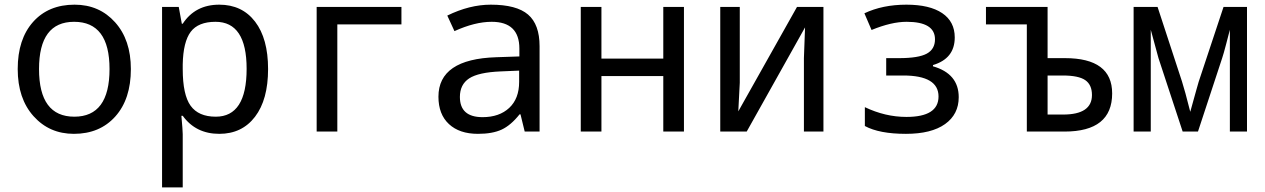

<svg xmlns="http://www.w3.org/2000/svg" viewBox="-20 -566 5441 826"><path d="M297.9 9.8Q192.4 9.8 124.3 -66.2Q56.2 -142.1 56.2 -269Q56.2 -397.5 122.3 -471.7Q188.5 -545.9 300.8 -545.9Q407.2 -545.9 475.1 -470.2Q543 -394.5 543 -269Q543 -139.6 476.1 -64.9Q409.2 9.8 297.9 9.8ZM299.8 -64Q451.2 -64 451.2 -269Q451.2 -472.2 298.8 -472.2Q147.9 -472.2 147.9 -269Q147.9 -64 299.8 -64Z M766.1 -67.9H760.3Q766.1 -4.9 766.1 11.2V240.2H677.2V-536.1H749L762.2 -463.9H766.1Q819.8 -545.9 923.3 -545.9Q1021.5 -545.9 1077.4 -472.9Q1133.3 -399.9 1133.3 -269Q1133.3 -137.2 1077.1 -63.7Q1021 9.8 923.3 9.8Q822.3 9.8 766.1 -67.9ZM766.1 -289.1V-269Q766.1 -158.2 800 -111.1Q834 -64 908.2 -64Q1041 -64 1041 -270Q1041 -472.2 907.2 -472.2Q833 -472.2 800.5 -429.2Q768.1 -386.2 766.1 -289.1Z M1707 -460.9H1431.2V0H1342.3V-536.1H1707Z M2237.3 0 2219.2 -74.2H2215.3Q2177.7 -26.9 2138.2 -8.5Q2098.6 9.8 2036.1 9.8Q1956.5 9.8 1911.4 -32.2Q1866.2 -74.2 1866.2 -149.9Q1866.2 -312 2115.2 -319.8L2214.4 -323.2V-356.9Q2214.4 -472.2 2095.2 -472.2Q2023.4 -472.2 1935.1 -432.1L1904.3 -499Q2000 -545.9 2091.3 -545.9Q2202.1 -545.9 2251.7 -503.4Q2301.3 -460.9 2301.3 -367.2V0ZM2213.4 -262.2 2134.3 -258.8Q2038.6 -254.9 1998.5 -228.8Q1958.5 -202.6 1958.5 -148.9Q1958.5 -62 2056.2 -62Q2127.9 -62 2170.7 -101.8Q2213.4 -141.6 2213.4 -213.9Z M2567.4 -536.1V-314H2833.5V-536.1H2922.4V0H2833.5V-238.8H2567.4V0H2478.5V-536.1Z M3162.6 -536.1V-210L3156.2 -86.9L3408.7 -536.1H3522.5V0H3438.5V-315.9L3443.4 -448.2L3192.4 0H3078.6V-536.1Z M3847.7 -315.9Q3931.6 -315.9 3967 -335.2Q4002.4 -354.5 4002.4 -397Q4002.4 -472.2 3880.4 -472.2Q3814.9 -472.2 3729.5 -437L3698.7 -508.8Q3776.9 -545.9 3879.4 -545.9Q3979.5 -545.9 4033.4 -509.5Q4087.4 -473.1 4087.4 -404.8Q4087.4 -314 3993.7 -286.1V-280.8Q4104.5 -249 4104.5 -147.9Q4104.5 -74.2 4045.7 -32.2Q3986.8 9.8 3877.4 9.8Q3762.7 9.8 3700.7 -23.9V-105Q3788.6 -63 3879.4 -63Q4017.6 -63 4017.6 -150.9Q4017.6 -241.2 3865.7 -241.2H3792.5V-315.9Z M4486.8 -315.9H4561.5Q4764.6 -315.9 4764.6 -164.1Q4764.6 0 4559.6 0H4397.5V-460.9H4221.7V-536.1H4486.8ZM4486.8 -241.2V-73.2H4553.7Q4677.7 -73.2 4677.7 -157.2Q4677.7 -201.2 4648.9 -221.2Q4620.1 -241.2 4551.8 -241.2Z M5344.7 0H5271V-438Q5267.1 -424.8 5254.9 -376Q5244.1 -334.5 5237.8 -315.9L5133.8 0H5067.9L4963.9 -315.9Q4960 -328.1 4930.7 -438V0H4856.9V-536.1H4960L5064.9 -215.8Q5077.1 -178.2 5100.6 -85Q5103 -91.3 5126.5 -178.2Q5131.3 -197.3 5136.7 -213.9L5243.7 -536.1H5344.7Z"/></svg>

Font: Apple Sans Adjectives
Style: Regular
Weight: 400
Monospace: yes
Foundry: Apple Sans Adjectives
Version: Version 0.01